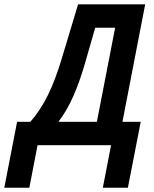

<svg xmlns="http://www.w3.org/2000/svg" viewBox="-102 -679 722 898"><path d="M470.7 -109.4H556.2L496.1 199.2H378.9L417.5 0H73.7L35.2 199.2H-82L-22 -109.4H40Q87.4 -163.6 122.1 -234.1Q156.7 -304.7 186 -402.3L263.2 -658.7H577.1ZM351.1 -109.4 436.5 -549.3H343.3L296.4 -386.2Q272.5 -302.2 242.9 -233.6Q213.4 -165 171.4 -109.4Z"/></svg>

Font: Liberation Mono
Style: Bold Italic
Weight: 700
Italic angle: -12°
Monospace: yes
Designer: Steve Matteson
Foundry: Ascender Corporation
Version: Version 2.1.5